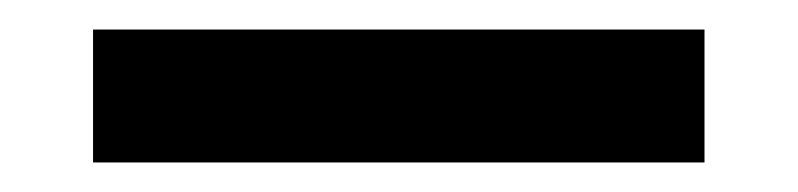

<svg xmlns="http://www.w3.org/2000/svg" viewBox="-20 9 540 130"><path d="M43 119H457V29H43Z"/></svg>

Font: Mozilla Headline BETA SemiBold
Style: Regular
Weight: 600
Designer: Studio DRAMA
Foundry: Studio DRAMA
Version: Version 0.100